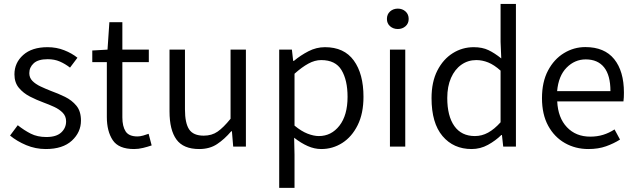

<svg xmlns="http://www.w3.org/2000/svg" viewBox="-20 -733 3178 960"><path d="M209 12.2Q157.7 12.2 111.1 -7.3Q64.5 -26.9 30.3 -55.2L68.8 -106.9Q100.6 -81.5 133.8 -64.7Q167 -47.9 211.9 -47.9Q261.7 -47.9 286.1 -70.6Q310.5 -93.3 310.5 -126Q310.5 -151.9 293.7 -169.2Q276.9 -186.5 251 -198.5Q225.1 -210.4 198.2 -220.2Q163.6 -232.9 130.1 -250Q96.7 -267.1 74.5 -293.7Q52.2 -320.3 52.2 -361.3Q52.2 -418.9 95.9 -458Q139.6 -497.1 217.8 -497.1Q262.2 -497.1 300.8 -481.9Q339.4 -466.8 367.2 -444.3L330.1 -395Q305.2 -414.1 278.8 -425.5Q252.4 -437 218.3 -437Q170.9 -437 148.7 -416.7Q126.5 -396.5 126.5 -367.2Q126.5 -344.2 142.1 -328.4Q157.7 -312.5 182.6 -300.8Q207.5 -289.1 234.9 -278.3Q270.5 -265.6 304.9 -248.8Q339.4 -231.9 362.1 -204.3Q384.8 -176.8 384.8 -129.9Q384.8 -71.8 339.4 -29.8Q293.9 12.2 209 12.2Z M650.4 12.2Q573.2 12.2 543.7 -32.2Q514.2 -76.7 514.2 -147.9V-422.4H441.4V-480.5L517.6 -484.9L526.9 -622.1H591.8V-484.9H724.1V-422.4H591.8V-146Q591.8 -101.1 608.2 -75.9Q624.5 -50.8 667.5 -50.8Q680.2 -50.8 695.8 -55.2Q711.4 -59.6 723.1 -64L738.3 -5.9Q718.3 1 695.3 6.6Q672.4 12.2 650.4 12.2Z M976.1 12.2Q897 12.2 862.3 -35.4Q827.6 -83 827.6 -175.8V-484.9H904.8V-186.5Q904.8 -117.2 925.8 -85.9Q946.8 -54.7 998.5 -54.7Q1039.1 -54.7 1068.1 -75Q1097.2 -95.2 1132.8 -139.2V-484.9H1209.5V0H1146L1139.6 -76.7H1136.2Q1102.5 -37.1 1065.4 -12.5Q1028.3 12.2 976.1 12.2Z M1376 206.5V-484.9H1439.5L1445.8 -428.7H1449.7Q1482.4 -456.1 1522 -476.6Q1561.5 -497.1 1605 -497.1Q1700.7 -497.1 1749 -430.4Q1797.4 -363.8 1797.4 -249Q1797.4 -165.5 1768.3 -107.2Q1739.3 -48.8 1691.4 -18.3Q1643.6 12.2 1586.4 12.2Q1552.2 12.2 1518.6 -2.7Q1484.9 -17.6 1450.7 -44.4L1452.6 41V206.5ZM1574.2 -52.7Q1636.7 -52.7 1677.2 -104.7Q1717.8 -156.7 1717.8 -249Q1717.8 -332 1687.7 -382.3Q1657.7 -432.6 1585.9 -432.6Q1554.2 -432.6 1522 -415Q1489.7 -397.5 1452.6 -364.3V-105Q1486.8 -76.7 1517.8 -64.7Q1548.8 -52.7 1574.2 -52.7Z M1929.7 0V-484.9H2006.3V0ZM1969.2 -587.9Q1946.3 -587.9 1930.4 -601.8Q1914.6 -615.7 1914.6 -638.2Q1914.6 -661.6 1930.4 -675.8Q1946.3 -689.9 1969.2 -689.9Q1991.7 -689.9 2007.6 -675.8Q2023.4 -661.6 2023.4 -638.2Q2023.4 -615.7 2007.6 -601.8Q1991.7 -587.9 1969.2 -587.9Z M2337.9 12.2Q2247.6 12.2 2192.6 -52.7Q2137.7 -117.7 2137.7 -242.2Q2137.7 -323.2 2166.7 -380.1Q2195.8 -437 2243.7 -467Q2291.5 -497.1 2348.6 -497.1Q2391.6 -497.1 2422.6 -482.2Q2453.6 -467.3 2486.3 -440.9L2482.9 -524.4V-713.4H2559.6V0H2496.1L2489.7 -58.1H2486.8Q2458 -29.8 2419.9 -8.8Q2381.8 12.2 2337.9 12.2ZM2354.5 -52.7Q2389.2 -52.7 2420.4 -69.8Q2451.7 -86.9 2482.9 -121.6V-379.9Q2450.7 -408.7 2421.1 -420.7Q2391.6 -432.6 2361.3 -432.6Q2319.8 -432.6 2286.9 -409.4Q2253.9 -386.2 2235.1 -343.5Q2216.3 -300.8 2216.3 -243.2Q2216.3 -152.8 2251.7 -102.8Q2287.1 -52.7 2354.5 -52.7Z M2921.9 12.2Q2857.4 12.2 2804.7 -17.6Q2752 -47.4 2720.9 -104.2Q2689.9 -161.1 2689.9 -242.2Q2689.9 -323.2 2720 -380.1Q2750 -437 2799.6 -467.3Q2849.1 -497.6 2906.7 -497.6Q3002.4 -497.6 3051 -437.3Q3099.6 -377 3099.6 -270Q3099.6 -257.8 3099.1 -246.6Q3098.6 -235.4 3097.2 -226.1H2766.1Q2770 -144 2814.7 -96.9Q2859.4 -49.8 2931.2 -49.8Q2966.3 -49.8 2996.1 -59.1Q3025.9 -68.4 3052.7 -85.9L3080.1 -35.2Q3049.3 -15.6 3010.5 -1.7Q2971.7 12.2 2921.9 12.2ZM2765.6 -277.3H3032.2Q3032.2 -356.4 3000.5 -396.2Q2968.8 -436 2908.7 -436Q2854 -436 2813.2 -395Q2772.5 -354 2765.6 -277.3Z"/></svg>

Font: Varta Light
Style: Regular
Weight: 400
Version: Version 1.004